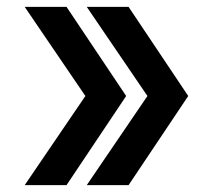

<svg xmlns="http://www.w3.org/2000/svg" viewBox="-20 -540 590 560"><path d="M355 0H233L410 -260L233 -520H355L529 -260ZM174 0H52L229 -260L52 -520H174L348 -260Z"/></svg>

Font: M PLUS Code Latin SemiExpanded
Style: Bold
Weight: 700
Width: 6
Designer: Coji Morishita
Foundry: UNDERFOREST DESIGN
Version: Version 1.002; ttfautohint (v1.8.3)